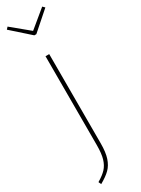

<svg xmlns="http://www.w3.org/2000/svg" viewBox="-248 -771 728 989"><g transform="rotate(-30 116.5 -277.0)"><path d="M128 11Q128 65 117 98Q106 131 85 152Q64 173 25 195L18 179Q52 159 70 139.5Q88 120 97 90Q106 60 106 10V-519H128ZM219 -749 231 -737 122 -641H110L2 -737L13 -749L116 -664Z"/></g></svg>

Font: Fira Sans Condensed Thin
Style: Regular
Weight: 250
Width: 3
Designer: Carrois Corporate & Edenspiekermann AG
Foundry: Carrois Corporate GbR & Edenspiekermann AG
Version: Version 4.203